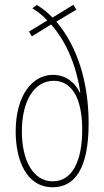

<svg xmlns="http://www.w3.org/2000/svg" viewBox="-20 -778 439 808"><path d="M135 -757 116 -743C136 -731 160 -713 179 -692L102 -645L114 -625L195 -675C263 -599 303 -492 318 -389H315C302 -420 265 -463 203 -463C115 -463 46 -375 46 -225C46 -107 89 10 202 10C295 10 353 -69 353 -259C353 -423 310 -578 217 -687L301 -737L289 -758L201 -704C182 -724 160 -742 135 -757ZM206 -438C279 -438 326 -370 326 -232C326 -102 285 -15 202 -15C118 -15 72 -105 72 -225C72 -353 124 -438 206 -438Z"/></svg>

Font: Noto Sans Arabic UI XCn Th
Style: Regular
Weight: 100
Width: 2
Designer: Monotype Design Team, Nadine Chahine and Nizar Qandah
Foundry: Monotype Imaging Inc.
Version: Version 2.010